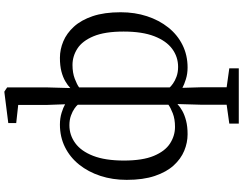

<svg xmlns="http://www.w3.org/2000/svg" viewBox="-136 -723 1102 870"><g transform="rotate(-90 415.0 -288.0)"><path d="M290 243V200L375.5 188V71L378.5 -35Q366.5 -23.5 347.8 -13Q329 -2.5 303 4.2Q277 11 241.5 11Q203.5 11 166.8 -4.2Q130 -19.5 100.2 -52.2Q70.5 -85 52.8 -137.5Q35 -190 35 -265Q35 -329 53 -384Q71 -439 104 -480.2Q137 -521.5 183.2 -544.5Q229.5 -567.5 285.5 -567.5Q314 -567.5 338.5 -560Q363 -552.5 377.5 -544L374.5 -627.5V-756.5L292.5 -765.5V-801.5L431 -819H435.5L454 -806.5V-627.5L451 -520.5Q463.5 -532.5 482 -543.2Q500.5 -554 526.5 -560.8Q552.5 -567.5 588 -567.5Q626 -567.5 662.5 -552.2Q699 -537 729 -504.2Q759 -471.5 776.8 -419Q794.5 -366.5 794.5 -292Q794.5 -228 776.5 -173Q758.5 -118 725.5 -76.5Q692.5 -35 646.2 -12Q600 11 544 11Q515.5 11 490.8 3.2Q466 -4.5 452 -12.5L454.5 71V188L540.5 200V243ZM275 -46Q310.5 -46 336.8 -56.2Q363 -66.5 375.5 -76V-486.5Q371 -492.5 358.2 -501.5Q345.5 -510.5 326.2 -517.5Q307 -524.5 282.5 -524.5Q238 -524.5 201.5 -498Q165 -471.5 143.8 -416.8Q122.5 -362 122.5 -277.5Q122.5 -192.5 143.8 -141.8Q165 -91 200 -68.5Q235 -46 275 -46ZM547 -32Q592 -32 628.2 -58.5Q664.5 -85 685.8 -139.8Q707 -194.5 707 -279Q707 -364 685.8 -415Q664.5 -466 630 -488.2Q595.5 -510.5 555.5 -510.5Q520 -510.5 493.2 -500.2Q466.5 -490 454 -480.5V-70Q459 -64 471.5 -55Q484 -46 503.2 -39Q522.5 -32 547 -32Z"/></g></svg>

Font: Merriweather 24pt Light
Style: Regular
Weight: 300
Designer: Eben Sorkin
Foundry: Eben Sorkin
Version: Version 2.100